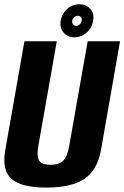

<svg xmlns="http://www.w3.org/2000/svg" viewBox="-21 -867 577 891"><path d="M193.9 3.5Q309.4 3.5 370 -36.5Q430.6 -76.5 447.7 -171.2L536 -675.4H385.9L300.2 -190.2Q292.2 -141.2 272.7 -121.7Q253.1 -102.2 213.2 -102.2Q173.4 -102.2 160.8 -121.7Q148.2 -141.2 157 -190.2L242.5 -675.4H92.2L3.6 -171.2Q-13.3 -76.5 32.8 -36.5Q78.9 3.5 193.9 3.5ZM324.9 -693.8Q346.3 -693.8 365 -704.4Q383.7 -715 396 -732.3Q408.2 -749.6 410.9 -770.8Q417.5 -803.8 398.4 -825.5Q379.4 -847.1 347.3 -847.1Q325.9 -847.1 307.4 -837.2Q289 -827.3 276.9 -810.1Q264.8 -792.8 260.4 -770.8Q255.3 -738.3 273.9 -716Q292.5 -693.8 324.9 -693.8ZM332 -746.9Q323.7 -746.9 318.3 -754Q313 -761.2 313.8 -770.7Q316.1 -781.4 323.8 -787.5Q331.6 -793.7 339.9 -793.7Q349.4 -793.7 354.7 -787.5Q360.1 -781.4 357.8 -770.7Q357 -761.2 349.2 -754Q341.5 -746.9 332 -746.9Z"/></svg>

Font: Anybody Thin Condensed
Style: Italic
Weight: 100
Width: 3
Italic angle: -10°
Version: Version 1.113;gftools[0.9.25]